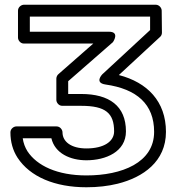

<svg xmlns="http://www.w3.org/2000/svg" viewBox="-20 -573 752 811"><path d="M345 168C222 168 136 127 96 66C86 50 79 32 76 11H197C212 75 277 104 345 104C427 104 512 68 512 -18C512 -126 441 -176 323 -176H268V-230L457 -395C457 -395 488 -439 440 -439H106V-503H614V-446L412 -259C412 -259 377 -223 426 -216C558 -197 631 -133 631 -16C631 114 495 168 345 168ZM462 -18C462 24 420 54 345 54C280 54 244 25 244 -14C244 -25 234 -39 219 -39H49C38 -39 24 -29 24 -14C24 26 34 62 54 93C107 174 212 218 345 218C392 218 437 213 477 203C585 176 681 109 681 -16C681 -145 602 -225 482 -256L656 -417C661 -421 664 -428 664 -435L663 -528C663 -540 652 -553 638 -553H81C70 -553 56 -543 56 -528V-414C56 -403 66 -389 81 -389H374L227 -260C222 -256 218 -248 218 -241V-151C218 -140 228 -126 243 -126H323C426 -126 462 -95 462 -18Z"/></svg>

Font: Asimov
Style: XWidOu
Weight: 500
Designer: Google
Version: Version 2.000980; 2014